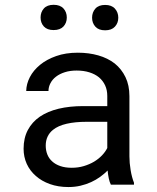

<svg xmlns="http://www.w3.org/2000/svg" viewBox="-20 -753 640 783"><path d="M432.1 0H526.4V-7.8Q517.6 -29.8 512.7 -59.3Q507.8 -88.9 507.8 -115.2V-360.8Q507.8 -405.3 491.7 -438.5Q475.6 -471.7 447.8 -494.1Q419.4 -516.1 380.9 -527.1Q342.3 -538.1 297.4 -538.1Q248 -538.1 209.2 -524.4Q170.4 -510.7 143.6 -488.8Q116.2 -466.3 101.8 -438.5Q87.4 -410.6 86.9 -381.8H177.7Q177.7 -398.4 185.8 -413.8Q193.8 -429.2 208.5 -440.4Q223.1 -451.7 244.4 -458.5Q265.6 -465.3 292.5 -465.3Q321.3 -465.3 344.5 -458Q367.7 -450.7 383.8 -437.5Q399.9 -423.8 408.7 -404.8Q417.5 -385.7 417.5 -361.8V-320.3H318.8Q263.7 -320.3 219 -309.6Q174.3 -298.8 142.6 -277.3Q110.8 -255.4 93.5 -222.7Q76.2 -189.9 76.2 -146.5Q76.2 -113.3 89.1 -84.7Q102.1 -56.2 126 -35.6Q149.4 -14.6 183.3 -2.4Q217.3 9.8 259.3 9.8Q285.2 9.8 308.1 4.4Q331.1 -1 351.6 -10.3Q371.6 -19.5 388.4 -31.7Q405.3 -43.9 418.9 -57.6Q420.4 -41 423.6 -25.6Q426.8 -10.3 432.1 0ZM272.5 -68.8Q246.1 -68.8 226.1 -75.7Q206.1 -82.5 192.9 -94.7Q179.7 -106.4 173.1 -123Q166.5 -139.6 166.5 -159.2Q166.5 -179.7 174.1 -195.8Q181.6 -211.9 196.3 -223.6Q216.8 -240.2 251.7 -248.3Q286.6 -256.3 333.5 -256.3H417.5V-149.4Q409.7 -133.8 396 -119.4Q382.3 -105 363.8 -93.8Q344.7 -82.5 321.8 -75.7Q298.8 -68.8 272.5 -68.8ZM145.5 -681.6Q145.5 -659.7 158.9 -645Q172.4 -630.4 198.7 -630.4Q225.1 -630.4 238.8 -645Q252.4 -659.7 252.4 -681.6Q252.4 -703.6 238.8 -718.5Q225.1 -733.4 198.7 -733.4Q172.4 -733.4 158.9 -718.5Q145.5 -703.6 145.5 -681.6ZM355.5 -680.7Q355.5 -659.2 368.9 -644.3Q382.3 -629.4 408.7 -629.4Q435.1 -629.4 448.7 -644.3Q462.4 -659.2 462.4 -680.7Q462.4 -702.6 448.7 -717.8Q435.1 -732.9 408.7 -732.9Q382.3 -732.9 368.9 -717.8Q355.5 -702.6 355.5 -680.7Z"/></svg>

Font: RobotoMono Nerd Font
Style: Regular
Weight: 400
Monospace: yes
Designer: Google
Version: Version 3.000;Nerd Fonts 3.2.1